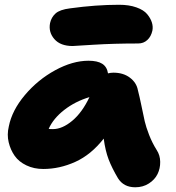

<svg xmlns="http://www.w3.org/2000/svg" viewBox="-20 -752 742 809"><path d="M286.1 -558.1Q234.4 -558.1 209 -587.4Q183.6 -616.7 190.9 -654.8Q196.3 -679.2 214.1 -695.3Q231.9 -711.4 274.9 -716.8Q384.3 -731.9 481.9 -731.9Q523.9 -731.9 554.7 -720.9Q585.4 -710 599.9 -692.6Q614.3 -675.3 619.9 -657.5Q625.5 -639.6 622.1 -623Q616.7 -598.1 600.8 -583.5Q585 -568.8 562 -568.8Q459.5 -568.8 374.3 -563.5Q289.1 -558.1 286.1 -558.1ZM162.1 -40Q123 -40 91.3 -55.2Q59.6 -70.3 42 -95.2Q24.4 -120.1 16.6 -152.3Q8.8 -184.6 17.1 -219.2Q30.3 -286.6 84.7 -351.3Q139.2 -416 212.6 -456.1Q286.1 -496.1 353 -496.1Q390.6 -496.1 410.6 -483.4Q430.7 -470.7 435.1 -442.9Q446.8 -445.8 458 -445.8Q499.5 -445.8 527.3 -424.8Q555.2 -403.8 561 -372.1Q567.9 -345.7 576.2 -305.2Q584.5 -264.6 589.8 -241Q595.2 -217.3 608.2 -183.8Q621.1 -150.4 640.1 -120.1Q654.8 -97.7 655 -69.8Q655.3 -42 643.8 -18.6Q632.3 4.9 607.4 21Q582.5 37.1 549.8 37.1Q501 37.1 477.1 -1Q451.7 -43.9 437.7 -80.3Q423.8 -116.7 417 -168Q363.8 -100.1 297.6 -70.1Q231.4 -40 162.1 -40ZM203.1 -208Q242.2 -208 284.2 -242.9Q326.2 -277.8 356.9 -342.8Q296.9 -324.7 250.7 -288.8Q204.6 -252.9 185.1 -209Q189.9 -208 203.1 -208Z"/></svg>

Font: Shantell Sans Irregular
Style: Italic
Weight: 800
Italic angle: -11.31°
Designer: Stephen Nixon, Anya Danilova, Shantell Martin
Foundry: Arrow Type
Version: Version 1.006;[9816181b4]